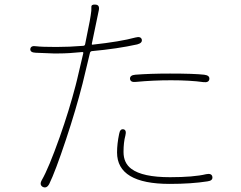

<svg xmlns="http://www.w3.org/2000/svg" viewBox="-20 -794 1040 830"><path d="M193 1Q182 22 165 14Q149 5 161 -16Q190 -66 238 -201Q279 -317 307 -425Q310 -437 313 -449L340 -564Q341 -569 336 -569Q277 -563 234 -563Q222 -563 210 -563L134 -566Q110 -567 111 -582Q113 -598 137 -594Q160 -591 224 -591Q280 -591 341 -596Q347 -597 348 -603L368 -703Q370 -715 372 -727Q376 -750 375 -763Q374 -776 393 -774Q412 -773 407 -749L377 -605Q376 -600 381 -601Q500 -614 566 -632Q589 -638 593 -623Q596 -608 573 -602Q487 -583 377 -573Q371 -572 369 -566L337 -433Q308 -319 265 -190Q219 -52 193 1ZM714 1Q486 1 486 -135Q486 -172 495 -215Q499 -238 514 -235Q528 -232 522 -208Q514 -179 514 -137Q514 -89 548 -64Q596 -28 715 -28Q817 -28 871 -41Q895 -46 898 -30Q901 -13 877 -10Q807 1 714 1ZM885 -452Q883 -436 859 -439Q802 -447 719 -447Q642 -447 568 -440Q544 -437 542 -453Q541 -469 565 -471Q628 -476 715 -476Q819 -476 863 -471Q887 -468 885 -452Z"/></svg>

Font: Resource Han Rounded KR ExtraLight
Style: Regular
Weight: 250
Designer: Cyano Hao (round all glyphs); Ryoko NISHIZUKA 西塚涼子 (kana, bopomofo & ideographs); Paul D. Hunt (Latin, Greek & Cyrillic)
Foundry: Cyano Hao
Version: 0.990